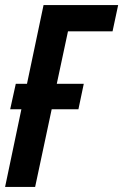

<svg xmlns="http://www.w3.org/2000/svg" viewBox="-22 -734 484 754"><path d="M116 0 181 -305H286L307 -405H201L245 -611H420L442 -714H149L84 -405H40L18 -305H62L-2 0Z"/></svg>

Font: Noto Sans Display Condensed
Style: Bold Italic
Weight: 700
Width: 3
Designer: Monotype Design team
Foundry: Monotype Imaging Inc.
Version: 1.000